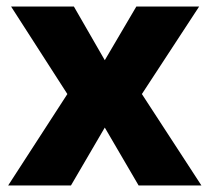

<svg xmlns="http://www.w3.org/2000/svg" viewBox="-20 -570 644 590"><path d="M187 -281 14 -550H207L302 -385L399 -550H592L416 -281L599 0H406L302 -178L198 0H5Z"/></svg>

Font: Noto Sans Thaana ExtraBold
Style: Regular
Weight: 800
Designer: David Williams
Foundry: Google Inc.
Version: Version 3.001; ttfautohint (v1.8.4.7-5d5b)